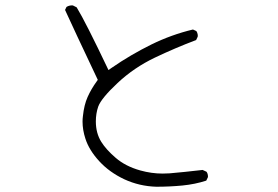

<svg xmlns="http://www.w3.org/2000/svg" viewBox="-20 -693 1040 719"><path d="M289.1 -237.8Q289.1 -206.5 299.8 -173.8Q313.5 -130.9 351.6 -89.4Q389.6 -47.9 445.8 -21.5Q502 4.4 565.4 6.3Q615.7 6.3 663.1 1.7Q710.4 -2.9 752.4 -16.6L758.3 -28.8Q758.8 -30.3 758.8 -31.2Q758.8 -42.5 753.4 -49.8L738.8 -56.6Q667 -48.3 615.2 -43.9Q602.5 -43 588.9 -43Q547.4 -43 505.4 -54.7Q449.7 -70.3 413.1 -102.1Q377.4 -132.8 359.4 -161.6Q338.9 -194.3 338.9 -238.3Q338.9 -267.6 347.7 -293.5Q358.9 -324.7 420.4 -382.3Q481.9 -439.9 559.8 -477.1Q637.7 -514.2 714.4 -543L720.2 -555.2Q720.7 -556.6 720.7 -558.8Q720.7 -561 720.2 -564.5Q719.2 -570.8 715.3 -576.7L702.6 -582.5Q622.6 -563.5 546.9 -526.4Q468.8 -487.8 398.9 -439.5L386.2 -430.7Q300.3 -611.3 267.1 -665.5L253.4 -672.4Q252 -672.9 250.5 -672.9Q238.3 -672.9 229 -667L223.6 -655.8Q254.4 -587.9 346.2 -394L341.8 -387.7Q321.3 -359.4 308.1 -329.8Q294.9 -300.3 290.5 -258.3Q289.1 -248 289.1 -237.8Z"/></svg>

Font: NaikaiFont
Style: ExtraLight
Weight: 200
Version: Version 1.89